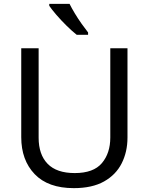

<svg xmlns="http://www.w3.org/2000/svg" viewBox="-20 -964 771 994"><path d="M640 -714V-252Q640 -178 610 -118.5Q580 -59 518.5 -24.5Q457 10 362 10Q229 10 159.5 -62.5Q90 -135 90 -254V-714H180V-251Q180 -164 226.5 -116Q273 -68 367 -68Q464 -68 507.5 -119.5Q551 -171 551 -252V-714ZM340 -944Q351 -922 367.5 -894.5Q384 -867 402.5 -841Q421 -815 436 -796V-784H377Q354 -802 325 -830.5Q296 -859 271.5 -887.5Q247 -916 235 -934V-944Z"/></svg>

Font: Noto IKEA Simplified Chinese
Style: Regular
Weight: 400
Designer: Monotype Design Team
Foundry: Monotype Imaging Inc.
Version: Version 1.100